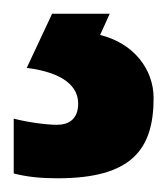

<svg xmlns="http://www.w3.org/2000/svg" viewBox="-64 -20 244 280"><path d="M160 123C160 81 131 43 82 31L96 0H12L-25 79C30 86 50 107 50 131C50 154 36 162 19 162C3 162 -25 158 -44 153V233C-24 238 -5 240 20 240C128 240 160 198 160 123Z"/></svg>

Font: Noto Sans Gujarati UI Condensed
Style: Bold
Weight: 700
Width: 3
Designer: Jelle Bosma - Monotype Design Team, Universal Thirst
Foundry: Monotype Imaging Inc.
Version: Version 2.106